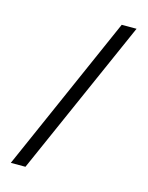

<svg xmlns="http://www.w3.org/2000/svg" viewBox="-121 -889 743 965"><g transform="rotate(15 250.0 -407.0)"><path d="M390.1 -814.5H467.3L107.4 0H31.2Z"/></g></svg>

Font: HeadlandOne
Style: Regular
Weight: 400
Designer: Gary Lonergan
Foundry: Sorkin Type Co.
Version: Version 1.002